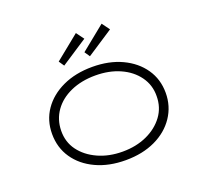

<svg xmlns="http://www.w3.org/2000/svg" viewBox="-127 -891 1126 1053"><g transform="rotate(-20 435.5 -364.5)"><path d="M436 10Q338 10 263 -25Q188 -60 146 -121.5Q104 -183 104 -263Q104 -342 146 -403Q188 -464 263 -499Q338 -534 436 -534Q534 -534 608.5 -499Q683 -464 725 -403Q767 -342 767 -263Q767 -185 725 -122.5Q683 -60 608.5 -25Q534 10 436 10ZM436 -40Q515 -40 577.5 -68.5Q640 -97 677 -147Q714 -197 714 -263Q715 -327 678.5 -377.5Q642 -428 579 -456Q516 -484 436 -484Q355 -484 292 -456Q229 -428 193.5 -378Q158 -328 157 -263Q156 -197 192.5 -147.5Q229 -98 292.5 -69Q356 -40 436 -40ZM445 -593 424 -624 566 -739 599 -694ZM295 -593 274 -624 416 -739 449 -694Z"/></g></svg>

Font: Lexend Tera ExtraLight
Style: Regular
Weight: 250
Designer: Bonnie Shaver-Troup, Thomas Jockin
Foundry: Lexend
Version: Version 1.007